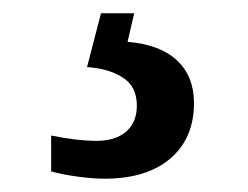

<svg xmlns="http://www.w3.org/2000/svg" viewBox="-20 -29 373 289"><path d="M137 240Q121 240 98 237Q75 234 57 229V175Q96 183 125 183Q154 183 170 169Q186 155 186 130Q186 101 164.5 87.5Q143 74 111 72L132 -9H182L172 34Q221 38 246.5 62Q272 86 272 126Q272 179 236.5 209.5Q201 240 137 240Z"/></svg>

Font: Noto Serif Tamil Medium
Style: Regular
Weight: 500
Designer: Indian Type Foundry, Tom Grace, and the Monotype Design Team
Foundry: Monotype Imaging Inc.
Version: Version 2.004; ttfautohint (v1.8.4.7-5d5b)